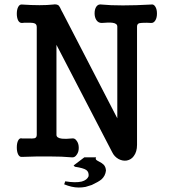

<svg xmlns="http://www.w3.org/2000/svg" viewBox="-20 -715 790 875"><path d="M147.5 -591.8V-100.6Q147.5 -87.9 137.7 -85Q130.9 -83 104.5 -84H81.1Q69.3 -87.9 62.5 -74.2Q56.6 -62.5 56.6 -43Q56.6 -24.4 62.5 -11.7Q69.3 2 81.1 0Q154.3 -2.9 206.1 -2Q262.7 -2 306.6 2Q321.3 3.9 330.1 -10.7Q338.9 -22.5 338.9 -41Q338.9 -60.5 330.1 -72.3Q321.3 -86.9 306.6 -84Q279.3 -81.1 262.7 -83Q237.3 -85.9 237.3 -100.6V-510.7L491.2 -21.5Q501 -1 520.5 9.8Q539.1 19.5 557.6 16.6Q578.1 12.7 589.8 -3.9Q604.5 -23.4 604.5 -54.7V-593.8Q604.5 -606.4 615.2 -609.4Q623 -611.3 649.4 -611.3L668 -610.4Q680.7 -609.4 688.5 -623Q695.3 -634.8 695.3 -653.3Q695.3 -671.9 688.5 -683.6Q680.7 -697.3 668 -694.3Q598.6 -690.4 540 -690.4Q481.4 -690.4 443.4 -694.3Q427.7 -697.3 418.9 -684.6Q411.1 -672.9 411.1 -654.3Q411.1 -636.7 418.9 -624Q427.7 -610.4 443.4 -610.4Q476.6 -613.3 492.2 -611.3Q514.6 -608.4 514.6 -593.8V-175.8L265.6 -657.2L260.7 -666Q252.9 -683.6 248 -689.5Q238.3 -697.3 221.7 -694.3Q195.3 -691.4 160.2 -691.4Q124 -691.4 81.1 -694.3Q69.3 -696.3 62.5 -682.6Q56.6 -670.9 56.6 -652.3Q56.6 -634.8 62.5 -622.1Q69.3 -609.4 81.1 -610.4L89.8 -611.3Q126 -612.3 134.8 -609.4Q147.5 -606.4 147.5 -591.8ZM277.3 111.3 272.5 125Q289.1 131.8 305.7 135.7Q322.3 139.6 338.9 139.6Q354.5 139.6 370.1 136.7Q384.8 132.8 398.4 127.9Q429.7 113.3 442.4 102.5Q460 86.9 462.9 62.5Q461.9 44.9 452.1 35.2Q445.3 28.3 431.6 21.5Q421.9 16.6 418.9 13.7Q414.1 8.8 418 2H364.3L315.4 39.1L321.3 44.9Q360.4 50.8 373 59.6Q385.7 68.4 383.8 87.9Q377 105.5 352.5 112.3Q324.2 119.1 277.3 111.3Z"/></svg>

Font: Gungsuh
Style: Regular
Weight: 400
Version: Version 2.21